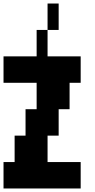

<svg xmlns="http://www.w3.org/2000/svg" viewBox="-20 -1050 540 1090"><path d="M313 -880H250V-1030H313ZM438 -730V-580H375V-430H313V-280H250V-130H438V20H0V-130H63V-280H125V-430H188V-580H0V-730H188V-880H250V-730Z"/></svg>

Font: 2P VHS
Style: Regular
Weight: 400
Designer: CodeMan38
Foundry: CodeMan38
Version: Version 3.000